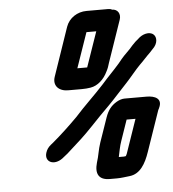

<svg xmlns="http://www.w3.org/2000/svg" viewBox="-52 -718 737 818"><g transform="rotate(-5 316.5 -309.0)"><path d="M191 -53 201 -61C210 -68 219 -75 228 -84C263 -115 291 -140 326 -177C355 -208 380 -233 408 -261C434 -287 467 -325 492 -351C509 -369 537 -404 554 -421C569 -435 586 -455 602 -470L614 -483C638 -505 638 -533 624 -545C607 -560 576 -551 558 -533L544 -521C535 -512 525 -502 517 -492C495 -470 488 -464 465 -435C438 -404 417 -384 389 -352C347 -306 307 -270 265 -223C228 -186 195 -155 157 -123L147 -115C136 -106 129 -96 125 -83C113 -44 153 -25 191 -53ZM448 -107 478 -194H516L466 -49C465 -46 463 -43 461 -39C459 -39 457 -39 454 -38H431C436 -60 439 -82 448 -107ZM336 -22C323 24 337 52 385 52H415C434 52 451 49 470 47C515 42 539 1 556 -49L616 -223C618 -226 619 -229 620 -231C639 -270 607 -284 571 -284H477C466 -284 454 -280 442 -273C419 -259 405 -242 394 -211L358 -107C347 -75 346 -52 336 -22ZM382 -580 330 -430H288L340 -580ZM241 -340H299C313 -340 325 -341 337 -343C368 -348 395 -373 410 -405C418 -420 420 -428 424 -441L486 -621C494 -645 481 -666 457 -666C452 -669 447 -670 440 -670H348C309 -670 273 -647 260 -610L189 -403C176 -366 200 -340 241 -340Z"/></g></svg>

Font: Electronic
Style: BlkSuIt
Weight: 900
Version: Version 1.011